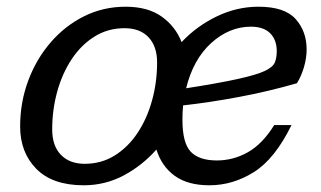

<svg xmlns="http://www.w3.org/2000/svg" viewBox="-20 -542 957 572"><path d="M354 -522Q420.5 -522 461.8 -492.5Q503 -463 521 -416.5Q565.5 -464 625.5 -493Q685.5 -522 750 -522Q828 -522 860.8 -485.2Q893.5 -448.5 893.5 -395Q893.5 -369 885.5 -341.8Q877.5 -314.5 864.5 -294Q779.5 -269.5 691.2 -253Q603 -236.5 525.5 -228Q523.5 -207.5 523.5 -185.5Q523.5 -116 548.2 -90Q573 -64 626 -64Q675 -64 718.5 -88.5Q762 -113 797 -169.5H848.5Q799 -68.5 736.2 -29.2Q673.5 10 604 10Q539.5 10 500.5 -18.2Q461.5 -46.5 446 -96.5Q404 -49 348.8 -19.5Q293.5 10 229.5 10Q136.5 10 88.2 -39Q40 -88 40 -165Q40 -237 64 -301.5Q88 -366 131 -415.8Q174 -465.5 231 -493.8Q288 -522 354 -522ZM727.5 -462.5Q663 -462.5 609.2 -413.8Q555.5 -365 534.5 -279Q633.5 -294.5 688.8 -306.8Q744 -319 768.5 -330.5Q793 -342 798.8 -356Q804.5 -370 804.5 -389.5Q804.5 -423 785 -442.8Q765.5 -462.5 727.5 -462.5ZM232.5 -54Q282 -54 321.8 -78.8Q361.5 -103.5 389.8 -146Q418 -188.5 433 -242.8Q448 -297 448 -356Q448 -404 422.5 -431Q397 -458 351 -458Q301.5 -458 261.8 -433.2Q222 -408.5 193.8 -366Q165.5 -323.5 150.5 -269.2Q135.5 -215 135.5 -156Q135.5 -108 161.2 -81Q187 -54 232.5 -54Z"/></svg>

Font: Newsreader Caption
Style: Italic
Weight: 400
Italic angle: -17°
Designer: Hugues Gentile
Foundry: Production Type
Version: Version 1.001